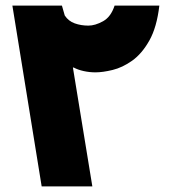

<svg xmlns="http://www.w3.org/2000/svg" viewBox="-20 -662 626 682"><path d="M24 -642H200L210 -607Q223 -587 245.5 -579Q268 -571 294 -571Q318 -571 346 -586.5Q374 -602 387 -642H546Q537 -565 510.5 -518Q484 -471 449.5 -446.5Q415 -422 380 -413.5Q345 -405 319 -405Q298 -405 277.5 -409.5Q257 -414 242 -422H239L308 0H128Z"/></svg>

Font: Noto Sans Syriac Western Black
Style: Regular
Weight: 900
Designer: Patrick Giasson and the Monotype Design Team
Foundry: Monotype Imaging Inc.
Version: Version 3.000; ttfautohint (v1.8.4.7-5d5b)